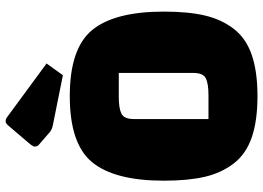

<svg xmlns="http://www.w3.org/2000/svg" viewBox="-144 -760 919 670"><g transform="rotate(-90 315.0 -424.5)"><path d="M20 -312Q20 -483 84 -561.5Q148 -640 315 -640Q482 -640 546 -561.5Q610 -483 610 -312Q610 -227 596.5 -169Q583 -111 550 -68Q517 -25 459 -5Q401 15 315 15Q229 15 171 -5Q113 -25 80 -68Q47 -111 33.5 -169Q20 -227 20 -312ZM235 -416V-156H318Q359 -156 377.5 -165.5Q396 -175 396 -209V-469H312Q272 -469 253.5 -459.5Q235 -450 235 -416ZM388 -664 214 -699Q198 -702 188 -711L143 -750Q139 -756 139 -762Q139 -768 148 -779L211 -853Q220 -864 227 -864Q234 -864 240 -860L429 -721Z"/></g></svg>

Font: Myanmar Thuriya
Style: Regular
Weight: 400
Designer: Danh Hong
Foundry: Google Inc.
Version: Version 2.00 November 23, 2015